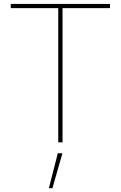

<svg xmlns="http://www.w3.org/2000/svg" viewBox="-20 -748 635 1009"><path d="M36.6 -705.1V-727.5H558.1V-705.1H308.6V0H286.1V-705.1ZM236.8 241.2 283.7 57.6H308.1L255.4 241.2Z"/></svg>

Font: Inter 28pt Thin
Style: Regular
Weight: 250
Designer: Rasmus Andersson
Foundry: rsms
Version: Version 4.001;git-66647c0bb